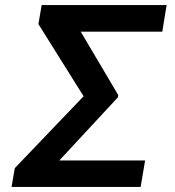

<svg xmlns="http://www.w3.org/2000/svg" viewBox="-20 -738 692 758"><path d="M552.9 -104.4H214.1L445.7 -354L446.7 -362.9L298.7 -612.9H620.7L637.8 -718H144.5L131.7 -642.8L310 -358L38.4 -74.2L25.6 0H535.2Z"/></svg>

Font: Magic Ui Pro Semi Bold
Style: Italic
Weight: 600
Italic angle: -9.39999°
Designer: Stefan Endress, Andreas Faust
Version: Version 1.000;FEAKit 1.0